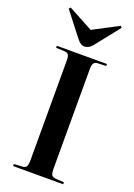

<svg xmlns="http://www.w3.org/2000/svg" viewBox="-178 -1028 764 1095"><g transform="rotate(20 204.0 -481.0)"><path d="M202.1 -779.8Q188 -779.8 177.2 -786.6Q166.5 -793.5 152.8 -811L43 -952.1L51.8 -961.9L202.1 -880.9L356 -961.9L363.8 -952.1L248 -806.2Q226.6 -779.8 202.1 -779.8ZM51.8 0V-12.2L103 -15.1Q121.6 -16.6 127.7 -27.3Q133.8 -38.1 133.8 -67.9V-669.9Q133.8 -695.8 127.2 -705.6Q120.6 -715.3 100.1 -715.8L51.8 -717.8V-730H356V-717.8L304.2 -715.8Q287.6 -714.8 280.8 -704.1Q273.9 -693.4 273.9 -665V-64Q273.9 -36.6 280.5 -26.6Q287.1 -16.6 306.2 -15.1L356 -12.2V0Z"/></g></svg>

Font: Display Semibold
Style: Regular
Weight: 600
Designer: Latin by Veronika Burian and Jose Scaglione. Greek by Irene Vlachou. Cyrillic by Vera Evstafieva.
Foundry: TypeTogether
Version: Version 3.002